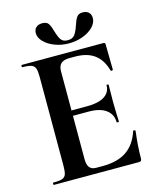

<svg xmlns="http://www.w3.org/2000/svg" viewBox="-119 -883 789 966"><g transform="rotate(-15 276.0 -400.5)"><path d="M41 -12Q73 -12 87.5 -17Q102 -22 107 -36.5Q112 -51 112 -81V-544Q112 -574 107 -588Q102 -602 87 -607.5Q72 -613 41 -613Q38 -613 38 -619Q38 -625 41 -625H465Q475 -625 475 -616L477 -483Q477 -481 471.5 -480Q466 -479 465 -482Q449 -540 411 -568Q373 -596 311 -596H281Q251 -596 237 -583Q223 -570 223 -543V-85Q223 -56 234 -42Q245 -28 269 -28H302Q380 -28 427 -60Q474 -92 496 -159Q496 -161 500 -161Q503 -161 505.5 -159.5Q508 -158 508 -157Q498 -79 498 -15Q498 -7 495 -3.5Q492 0 483 0H41Q38 0 38 -6Q38 -12 41 -12ZM305 -311H170V-339H306Q364 -339 395 -359Q426 -379 426 -415Q426 -418 431.5 -418Q437 -418 437 -415L436 -325L437 -277Q439 -243 439 -223Q439 -221 433 -221Q427 -221 427 -223Q427 -264 395.5 -287.5Q364 -311 305 -311ZM355 -746Q364 -774 373.5 -787.5Q383 -801 404 -801Q425 -801 436 -790Q447 -779 447 -761Q447 -736 426 -714.5Q405 -693 371 -680.5Q337 -668 298 -668Q260 -668 226 -681Q192 -694 171 -715.5Q150 -737 150 -761Q150 -779 161.5 -790Q173 -801 194 -801Q217 -801 226 -787.5Q235 -774 243 -745Q252 -714 262.5 -699.5Q273 -685 297 -685Q322 -685 333.5 -700.5Q345 -716 355 -746Z"/></g></svg>

Font: Cormorant SC
Style: Bold
Weight: 700
Designer: Christian Thalmann (Catharsis Fonts)
Foundry: Catharsis Fonts
Version: Version 4.000